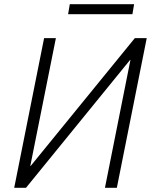

<svg xmlns="http://www.w3.org/2000/svg" viewBox="-20 -892 717 912"><path d="M535 0H478.5L599.5 -607L598 -607.5L103.5 0H47.5L189.5 -711H245.5L124 -104L125.5 -103.5L620.5 -711H677ZM609 -824.5H303.5L311.5 -872H617Z"/></svg>

Font: Roberto Sans Light
Style: Italic
Weight: 300
Italic angle: -11°
Designer: Google
Version: Version 1.00;June 11, 2020;FontCreator 12.0.0.2522 64-bit; t